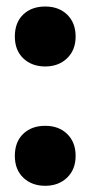

<svg xmlns="http://www.w3.org/2000/svg" viewBox="-20 -576 285 604"><path d="M122.3 8.5Q80.4 8.5 53.5 -16.8Q26.7 -42.2 26.7 -85.7Q26.7 -129.7 53 -154.9Q79.3 -180.2 122.3 -180.2Q165.3 -180.2 191.6 -154.3Q217.9 -128.5 217.9 -85.7Q217.9 -43.1 191.1 -17.3Q164.2 8.5 122.3 8.5ZM122.3 -366.9Q80.4 -366.9 53.5 -392.2Q26.7 -417.6 26.7 -461.1Q26.7 -505 53 -530.3Q79.3 -555.5 122.3 -555.5Q165.3 -555.5 191.6 -529.7Q217.9 -503.9 217.9 -461.1Q217.9 -418.5 191.1 -392.7Q164.2 -366.9 122.3 -366.9Z"/></svg>

Font: Encode Sans SC Condensed Thin
Style: Regular
Weight: 100
Width: 3
Designer: Multiple Designers
Foundry: Impallari Type
Version: Version 3.002